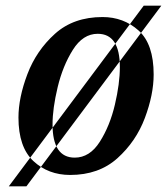

<svg xmlns="http://www.w3.org/2000/svg" viewBox="-20 -606 588 676"><path d="M11 50 486 -586H548L73 50ZM227 10Q328 10 393.5 -49Q459 -108 490 -190.5Q521 -273 521 -344Q521 -451 468 -498.5Q415 -546 341 -546Q239 -546 173.5 -487Q108 -428 76.5 -345Q45 -262 45 -192Q45 -88 97.5 -39Q150 10 227 10ZM243 -51Q165 -51 165 -168Q165 -224 183 -299Q201 -374 236.5 -430.5Q272 -487 324 -487Q402 -487 402 -370Q402 -312 384.5 -237.5Q367 -163 331.5 -107Q296 -51 243 -51Z"/></svg>

Font: Noto Serif SemiCondensed Semi
Style: Italic
Weight: 600
Width: 4
Italic angle: -12°
Designer: Monotype Design Team
Foundry: Monotype Imaging Inc.
Version: Version 1.901